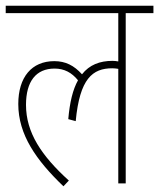

<svg xmlns="http://www.w3.org/2000/svg" viewBox="-20 -642 557 672"><path d="M0 -596H394V-427C388 -428 381 -429 374 -429C329 -429 293 -415 267 -382C239 -413 209 -428 170 -428C91 -428 44 -372 44 -278C44 -171 106 -82 202 10L221 -10C125 -97 71 -178 71 -275C71 -357 106 -402 171 -402C205 -402 231 -388 253 -361C235 -329 224 -284 219 -225L245 -218C259 -367 304 -403 373 -403C381 -403 388 -402 394 -401V0H420V-596H517V-622H0Z"/></svg>

Font: Noto Sans Devanagari Condensed Thin
Style: Regular
Weight: 100
Width: 3
Designer: Jelle Bosma - Monotype Design Team
Foundry: Monotype Imaging Inc.
Version: Version 2.004